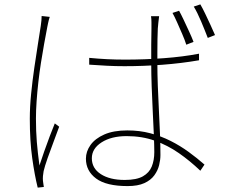

<svg xmlns="http://www.w3.org/2000/svg" viewBox="-20 -822 1040 876"><path d="M387 -558Q429 -554 468.5 -552Q508 -550 551 -550Q640 -550 727.5 -556.5Q815 -563 888 -577V-547Q807 -533 720.5 -526.5Q634 -520 548 -520Q506 -520 468.5 -522Q431 -524 387 -527ZM706 -748Q704 -732 702.5 -719Q701 -706 700 -692Q699 -672 698.5 -643.5Q698 -615 698 -585Q698 -555 698 -532Q698 -486 700 -431Q702 -376 705 -319Q708 -262 710 -209.5Q712 -157 712 -115Q712 -93 706 -68.5Q700 -44 684 -22Q668 0 638.5 13.5Q609 27 562 27Q465 27 418.5 -7.5Q372 -42 372 -98Q372 -131 393 -160.5Q414 -190 456 -208.5Q498 -227 561 -227Q617 -227 666 -214Q715 -201 758.5 -179Q802 -157 840.5 -129Q879 -101 913 -71L894 -43Q847 -88 796 -123.5Q745 -159 686.5 -180Q628 -201 558 -201Q488 -201 443.5 -172.5Q399 -144 399 -100Q399 -54 440 -27.5Q481 -1 549 -1Q603 -1 632 -17.5Q661 -34 672.5 -62.5Q684 -91 684 -128Q684 -156 682 -205Q680 -254 677 -312Q674 -370 672 -427.5Q670 -485 670 -530Q670 -576 670 -618.5Q670 -661 671 -691Q671 -705 671 -720.5Q671 -736 669 -748ZM207 -745Q205 -739 203 -732Q201 -725 199.5 -717Q198 -709 196 -700Q189 -664 181.5 -622.5Q174 -581 167 -536.5Q160 -492 155 -447.5Q150 -403 147 -360.5Q144 -318 144 -281Q144 -223 148 -174.5Q152 -126 160 -67Q169 -95 181.5 -130.5Q194 -166 207 -200.5Q220 -235 230 -259L250 -244Q240 -216 225 -176.5Q210 -137 197 -100Q184 -63 179 -41Q177 -31 176 -19Q175 -7 176 3Q177 10 178 18Q179 26 180 31L152 34Q138 -22 127 -100.5Q116 -179 116 -280Q116 -334 122 -394Q128 -454 136.5 -512.5Q145 -571 153 -621Q161 -671 166 -704Q168 -718 169 -729Q170 -740 170 -749ZM797 -773Q806 -757 818 -731.5Q830 -706 842.5 -679Q855 -652 863 -631L830 -618Q823 -640 811.5 -666.5Q800 -693 788.5 -719Q777 -745 767 -763ZM894 -802Q904 -785 916 -760Q928 -735 940 -709Q952 -683 961 -662L928 -649Q915 -683 897.5 -724.5Q880 -766 864 -792Z"/></svg>

Font: Noto Sans SC Thin
Style: Regular
Weight: 100
Designer: Ryoko NISHIZUKA 西塚涼子 (kana, bopomofo & ideographs); Paul D. Hunt (Latin, Greek & Cyrillic); Sandoll Communications 산돌커뮤니
Foundry: Adobe
Version: Version 2.004-H2;hotconv 1.0.118;makeotfexe 2.5.65603